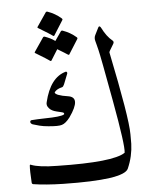

<svg xmlns="http://www.w3.org/2000/svg" viewBox="-59 -939 775 988"><g transform="rotate(-5 328.5 -444.5)"><path d="M492 -782Q503 -760 516 -742.5Q529 -725 545 -712Q553 -705 545 -693L527 -663Q523 -656 523 -653Q558 -483 576 -375.5Q594 -268 594 -224V-175Q593 -144 586 -112.5Q579 -81 565 -49Q541 6 227 0Q137 -2 73 -12Q66 -14 66 -21Q64 -53 63.5 -74Q63 -95 64 -107Q64 -116 71 -112Q111 -96 205 -95Q494 -89 556 -132Q562 -168 519 -403Q476 -639 468 -670Q464 -686 461 -698Q458 -710 456 -717Q451 -734 458 -748L477 -786Q480 -792 484 -791Q489 -789 492 -782ZM291 -574Q295 -574 297 -570Q298 -567 297 -563L276 -510Q271 -498 265 -496Q238 -490 226 -475Q220 -468 240 -459Q251 -455 263.5 -452Q276 -449 291 -447Q359 -437 289 -338Q267 -309 247 -303Q229 -297 177 -302Q152 -304 132 -309Q112 -314 97 -319Q86 -324 86 -332Q86 -341 96 -341Q122 -343 163 -344Q244 -345 261 -355Q265 -357 263 -362Q262 -365 255 -367L226 -374Q200 -380 188 -394Q174 -409 179 -426Q209 -552 291 -574ZM284 -784Q286 -787 292 -786Q312 -779 329.5 -769Q347 -759 363 -745Q367 -741 364 -736L316 -660Q314 -657 307 -662Q304 -664 291.5 -672Q279 -680 257 -693L222 -637Q219 -633 212 -639Q208 -642 191 -653Q174 -664 142 -683Q138 -686 141 -689L190 -761Q192 -764 198 -763Q212 -758 225.5 -751.5Q239 -745 251 -736ZM215 -888Q217 -891 223 -890Q243 -883 260.5 -873Q278 -863 294 -849Q299 -844 296 -840L248 -764Q245 -760 238 -766Q234 -769 217 -780Q200 -791 168 -810Q163 -813 166 -816Z"/></g></svg>

Font: Amiri
Style: Regular
Weight: 400
Designer: Khaled Hosny
Version: Version 0.114